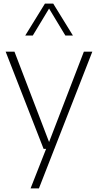

<svg xmlns="http://www.w3.org/2000/svg" viewBox="-20 -828 545 1068"><path d="M150 220 236.5 0 249 -27.5 446.5 -540.5H493.5L196.5 220ZM222.5 0 11.5 -540.5H60.5L267.5 0ZM120.5 -630.5 230 -808H276L385.5 -630.5H343.5L246 -792H260L162.5 -630.5Z"/></svg>

Font: Encode Sans Condensed Thin ExtraLight
Style: Regular
Weight: 250
Version: Version 3.002